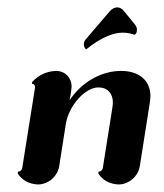

<svg xmlns="http://www.w3.org/2000/svg" viewBox="-20 -487 438 512"><path d="M209.5 -355.2C253.9 -390.6 284.9 -399.9 307.9 -399.9C320.6 -399.9 330.6 -397 339.4 -394.3C342.8 -397 345.2 -400.1 345.2 -408.2C345.2 -413.1 342.8 -418 339.4 -422.1L309.8 -458.5C304.9 -464.4 298.6 -467.3 292.5 -467.3C285.6 -467.3 278.6 -463.6 273.2 -457.5L209.5 -383.1C205.6 -379.2 203.6 -374 203.6 -369.1C203.6 -364.3 204.6 -359.9 209.5 -355.2ZM39.3 -39.1C38.3 -33.2 33.9 -29.3 28.1 -29.3L27.3 -24.4C39.1 -5.9 58.1 3.9 81.3 4.9C108.6 4.9 133.5 -16.6 137.9 -43.9L155.5 -156.2C163.3 -205.1 206.8 -253.9 242.4 -253.9C266.6 -253.9 281 -238 281 -213.4C281 -209.7 280.3 -204.1 279.1 -196.3L254.2 -39.1C253.2 -33.2 248.8 -29.3 242.9 -29.3L242.2 -24.4C253.9 -5.9 272.9 3.9 296.1 4.9C323.5 4.9 348.4 -16.6 352.8 -43.9L379.2 -210.9C380.4 -219.2 381.1 -226.6 381.1 -231.2C381.1 -271.7 351.3 -297.9 303 -297.9C248.3 -297.9 195.8 -265.9 165.5 -219.5C169.7 -239.5 170.9 -252.9 170.9 -256.6C170.9 -279.8 153.6 -297.9 129.2 -297.9C105.5 -297.1 83.3 -287.4 65.9 -268.6L65.2 -263.7C70.6 -263.7 73.5 -259.8 73.5 -253.9Z"/></svg>

Font: RisaltypS01
Style: Medium
Weight: 500
Italic angle: -9°
Designer: gluk
Foundry: gluk
Version: Version 0.24